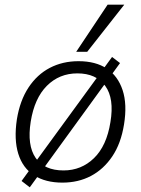

<svg xmlns="http://www.w3.org/2000/svg" viewBox="-20 -771 602 819"><path d="M246 8Q174 8 125.5 -23Q77 -54 58 -115Q39 -176 52 -262Q65 -342 101.5 -397.5Q138 -453 192.5 -481.5Q247 -510 315 -510Q388 -510 435.5 -478.5Q483 -447 503 -386.5Q523 -326 509 -240Q496 -159 459 -104Q422 -49 368 -20.5Q314 8 246 8ZM251 -44Q327 -44 381 -96.5Q435 -149 451 -250Q468 -351 429 -404.5Q390 -458 310 -458Q233 -458 180 -405Q127 -352 111 -252Q95 -151 132 -97.5Q169 -44 251 -44ZM107 28 72 1 458 -528 492 -502ZM305 -550 439 -751H510L352 -550Z"/></svg>

Font: Mulish ExtraLight Light
Style: Italic
Weight: 300
Italic angle: -9°
Version: Version 3.603